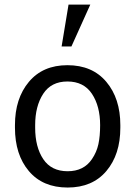

<svg xmlns="http://www.w3.org/2000/svg" viewBox="-20 -830 606 860"><path d="M300 -622H256L287 -809.5H384.5ZM283 10Q171.5 10 109.2 -63.8Q47 -137.5 47 -258V-269.5Q47 -389 109.5 -463.5Q172 -538 282 -538Q393.5 -538 456.2 -463.5Q519 -389 519 -269.5V-258Q519 -138 456.5 -64Q394 10 283 10ZM283 -63Q355.5 -63 392 -117.5Q413 -148.5 420.8 -184.5Q428.5 -220.5 428.5 -269.5Q428.5 -354.5 391.8 -409.8Q355 -465 282 -465Q209.5 -465 173.5 -409.8Q137.5 -354.5 137.5 -269.5V-258Q137.5 -171.5 173.8 -117.2Q210 -63 283 -63Z"/></svg>

Font: Roberto Sans
Style: Regular
Weight: 400
Designer: Google (font) & Cristiano Sobral (main changes)
Version: Version 1.500; ttfautohint (v1.8.4.7-5d5b-dirty)